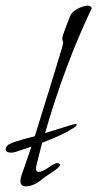

<svg xmlns="http://www.w3.org/2000/svg" viewBox="-54 -652 344 678"><path d="M270 -623Q175 -424 105 -182L202 -212Q206 -213 208.5 -213.5Q211 -214 213 -214Q215 -214 216 -213.5Q217 -213 217 -212Q217 -207 202 -198Q171 -177 95 -148Q84 -107 74 -65Q73 -61 73 -57Q73 -53 74 -50.5Q75 -48 77.5 -46.5Q80 -45 83 -45Q95 -45 118 -61Q138 -76 149 -76Q155 -76 158 -71Q158 -65 147.5 -56.5Q137 -48 119 -36.5Q101 -25 92 -17Q64 6 37 6Q18 6 18 -13Q18 -21 22 -33L57 -134L2 -116Q-6 -113 -14 -113Q-34 -113 -34 -125Q-34 -128 -32.5 -131Q-31 -134 -28 -138Q-19 -149 69 -171Q87 -228 119 -332.5Q151 -437 165 -483Q166 -486 166.5 -489Q167 -492 167.5 -494Q168 -496 168.5 -498Q169 -500 169 -501Q169 -504 168 -506.5Q167 -509 166.5 -511Q166 -513 166 -515Q166 -517 166.5 -520Q167 -523 168 -527Q173 -542 178.5 -556.5Q184 -571 188.5 -582Q193 -593 194 -596Q196 -601 200.5 -606Q205 -611 210 -614.5Q215 -618 221 -621.5Q227 -625 233 -627Q239 -629 244.5 -630.5Q250 -632 255 -632Q261 -632 265 -629.5Q269 -627 270 -623Z"/></svg>

Font: Bilbo Swash Caps
Style: Regular
Weight: 400
Designer: Robert E. Leuschke
Foundry: Robert E. Leuschke
Version: Version 1.002